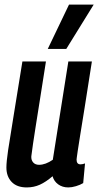

<svg xmlns="http://www.w3.org/2000/svg" viewBox="-20 -810 430 840"><path d="M97 10Q54 10 31 -14Q8 -38 8 -77Q8 -102 15.5 -153Q23 -204 38.5 -297Q54 -390 78 -541H181Q165 -438 154 -369.5Q143 -301 136 -256Q129 -211 124.5 -181Q120 -151 117 -126Q116 -110 125 -99.5Q134 -89 151 -89Q179 -89 211 -111L279 -541H382Q363 -419 350.5 -340.5Q338 -262 330.5 -216.5Q323 -171 320 -149.5Q317 -128 316 -121Q315 -114 315 -112Q315 -91 332 -91Q341 -91 352 -95L344 -9Q331 -1 312.5 4.5Q294 10 279 10Q253 10 234.5 -3.5Q216 -17 210 -39Q181 -14 154.5 -2Q128 10 97 10ZM189 -596 282 -790H390L270 -596Z"/></svg>

Font: Georama Condensed SemiBold
Style: Italic
Weight: 600
Width: 3
Italic angle: -9°
Designer: Jean-Baptiste Levee
Foundry: Production Type
Version: Version 1.000